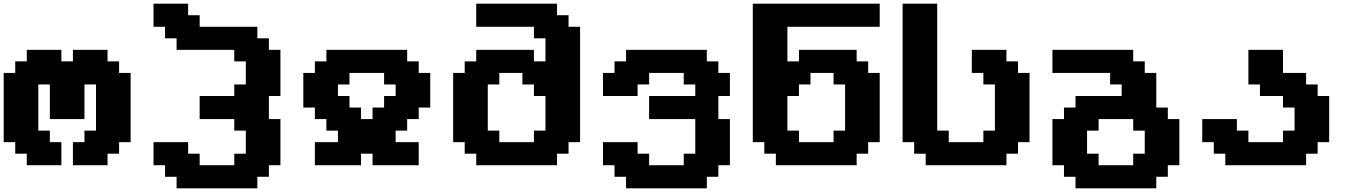

<svg xmlns="http://www.w3.org/2000/svg" viewBox="-20 -895 7344 1040"><path d="M375 0H562.5V-62.5H625V-125H687.5V-500H625V-562.5H562.5V-625H375V-562.5H312.5V-625H125V-562.5H62.5V-500H0V-125H62.5V-62.5H125V0H312.5V-125H250V-187.5H187.5V-437.5H250V-250H437.5V-437.5H500V-187.5H437.5V-125H375Z M936.5 125H1374V62.5H1436.5V0H1499V-250H1436.5V-375H1499V-625H1436.5V-687.5H1374V-750H1061.5V-812.5H999V-875H811.5V-750H874V-687.5H936.5V-625H1249V-562.5H1311.5V-437.5H1249V-375H1061.5V-250H1249V-187.5H1311.5V-62.5H1249V0H1061.5V-62.5H999V-125H811.5V0H874V62.5H936.5Z M1998 0H2248V-125H2123V-187.5H2185.5V-250H2248V-312.5H2310.5V-500H2248V-562.5H2185.5V-625H1748V-562.5H1685.5V-500H1623V-312.5H1685.5V-250H1748V-187.5H1810.5V-125H1685.5V0H1935.5V-62.5H1998ZM1998 -250H1935.5V-312.5H1873V-375H1810.5V-437.5H1873V-500H2060.5V-437.5H2123V-375H2060.5V-312.5H1998Z M2559.6 0H2997.1V-62.5H3059.6V-125H3122.1V-750H3059.6V-812.5H2997.1V-875H2559.6V-750H2872.1V-687.5H2934.6V-562.5H2872.1V-625H2559.6V-562.5H2497.1V-500H2434.6V-125H2497.1V-62.5H2559.6ZM2872.1 -125H2684.6V-187.5H2622.1V-437.5H2684.6V-500H2809.6V-437.5H2872.1V-375H2934.6V-187.5H2872.1Z M3371.1 125H3808.6V62.5H3871.1V0H3933.6V-250H3871.1V-375H3933.6V-500H3871.1V-562.5H3808.6V-625H3371.1V-562.5H3308.6V-500H3246.1V-375H3433.6V-437.5H3496.1V-500H3683.6V-437.5H3746.1V-375H3496.1V-250H3746.1V-62.5H3683.6V0H3496.1V-62.5H3433.6V-125H3246.1V0H3308.6V62.5H3371.1Z M4182.6 0H4620.1V-62.5H4682.6V-125H4745.1V-500H4682.6V-562.5H4620.1V-625H4307.6V-562.5H4245.1V-750H4745.1V-875H4057.6V-125H4120.1V-62.5H4182.6ZM4495.1 -125H4307.6V-187.5H4245.1V-375H4307.6V-437.5H4370.1V-500H4495.1V-437.5H4557.6V-187.5H4495.1Z M4994.1 0H5431.6V-62.5H5494.1V-125H5556.6V-500H5494.1V-562.5H5431.6V-625H5244.1V-500H5306.6V-437.5H5369.1V-187.5H5306.6V-125H5119.1V-187.5H5056.6V-875H4869.1V-125H4931.6V-62.5H4994.1Z M5805.7 125H6243.2V62.5H6305.7V0H6368.2V-250H6305.7V-312.5H6243.2V-500H6180.7V-562.5H6118.2V-625H5680.7V-500H5993.2V-437.5H6055.7V-375H5805.7V-312.5H5743.2V-250H5680.7V0H5743.2V62.5H5805.7ZM6118.2 0H5930.7V-62.5H5868.2V-187.5H5930.7V-250H6118.2V-187.5H6180.7V-62.5H6118.2Z M6617.2 0H7054.7V-62.5H7117.2V-125H7179.7V-375H7117.2V-437.5H7054.7V-500H6929.7V-625H6742.2V-437.5H6804.7V-375H6929.7V-312.5H6992.2V-187.5H6929.7V-125H6742.2V-187.5H6679.7V-250H6492.2V-125H6554.7V-62.5H6617.2Z"/></svg>

Font: Faithful 32x
Style: Semibold
Weight: 400
Foundry: Faithful Resource Pack
Version: Version 1.0; January 27, 2023